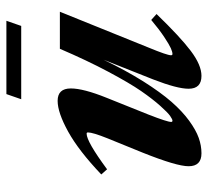

<svg xmlns="http://www.w3.org/2000/svg" viewBox="-44 -576 631 582"><g transform="rotate(-90 271.0 -284.5)"><path d="M261.7 -535.2 277.3 -580.1H499.5L483.9 -535.2ZM97.7 11.2Q58.6 11.2 58.6 -27.8Q58.6 -64 99.6 -166.5L143.1 -273.4Q161.1 -318.4 161.1 -333Q161.1 -336.9 157.2 -336.9Q133.3 -336.9 49.3 -274.9L33.7 -292.5Q105.5 -360.8 163.3 -392.8Q221.2 -424.8 256.8 -424.8Q294.4 -424.8 294.4 -384.8Q294.4 -346.7 266.1 -276.4L214.8 -148.4Q192.9 -92.3 192.9 -80.6Q192.9 -76.7 196.8 -76.7Q200.7 -76.7 210.9 -83.7Q221.2 -90.8 241.7 -113.8Q262.2 -136.7 286.4 -171.6Q310.5 -206.5 345 -271.2Q379.4 -335.9 414.6 -418H526.9L418 -148.4Q395 -92.8 395 -81.1Q395 -76.7 398.9 -76.7Q404.8 -76.7 416 -81.5Q427.2 -86.4 450.4 -101.8Q473.6 -117.2 502 -141.1L520 -125Q451.2 -53.7 408.2 -21.2Q365.2 11.2 332.5 11.2Q293.5 11.2 293.5 -27.8Q293.5 -62.5 321.8 -135.3L381.3 -285.2Q348.6 -217.3 315.7 -165Q282.7 -112.8 253.9 -79.8Q225.1 -46.9 196.5 -26.1Q168 -5.4 144.5 2.9Q121.1 11.2 97.7 11.2Z"/></g></svg>

Font: Elstob 18pt ExtraBold
Style: Italic
Weight: 800
Italic angle: -20°
Designer: Peter S. Baker
Version: Version 1.015